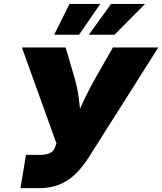

<svg xmlns="http://www.w3.org/2000/svg" viewBox="-20 -973 839 993"><path d="M85.9 0 114.3 -171.9H181.2Q220.2 -171.9 238.5 -181.2Q256.8 -190.4 264.2 -210.4L272 -231L93.3 -727.5H319.3L363.3 -578.1Q379.9 -522 387.2 -467.8Q394.5 -413.6 396.5 -366.7Q398.4 -319.8 399.4 -284.7H338.9Q354 -319.8 373.8 -366.2Q393.6 -412.6 419.7 -466.6Q445.8 -520.5 478.5 -578.1L564 -727.5H798.8L439 -159.2Q403.8 -104 365.2 -68.6Q326.7 -33.2 282.2 -16.6Q237.8 0 185.1 0ZM389.2 -793.5H260.3L339.4 -952.6H498.5ZM572.3 -793.5H439.5L554.2 -952.6H730Z"/></svg>

Font: Inter 18pt Black
Style: Italic
Weight: 900
Italic angle: -9.3988°
Designer: Rasmus Andersson
Foundry: rsms
Version: Version 4.001;git-66647c0bb